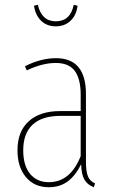

<svg xmlns="http://www.w3.org/2000/svg" viewBox="-20 -772 474 802"><path d="M377 -6 372 10Q345 0 332.5 -22Q320 -44 319 -86Q295 -38 262.5 -14Q230 10 184 10Q123 10 88 -32.5Q53 -75 53 -144Q53 -223 100 -265.5Q147 -308 231 -308H317V-377Q317 -442 292.5 -475.5Q268 -509 213 -509Q157 -509 92 -478L84 -495Q150 -529 214 -529Q339 -529 339 -379V-96Q339 -55 347.5 -35Q356 -15 377 -6ZM317 -120V-288H233Q156 -288 116.5 -251.5Q77 -215 77 -144Q77 -81 105.5 -46Q134 -11 184 -11Q274 -11 317 -120ZM122 -748 138 -752Q154 -683 213 -683Q274 -683 288 -752L304 -748Q299 -708 274.5 -685Q250 -662 213 -662Q176 -662 152 -685Q128 -708 122 -748Z"/></svg>

Font: Fira Sans Extra Condensed Thin
Style: Regular
Weight: 250
Width: 1
Designer: Carrois Corporate & Edenspiekermann AG
Foundry: Carrois Corporate GbR & Edenspiekermann AG
Version: Version 4.203